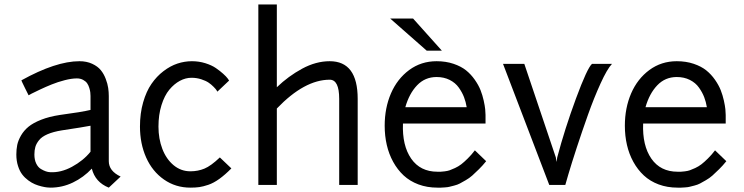

<svg xmlns="http://www.w3.org/2000/svg" viewBox="-20 -840 3380 872"><path d="M109.9 -407.2 93.3 -440.4Q76.7 -474.1 77.1 -475.1Q233.9 -562 340.8 -562Q373.5 -562 398.7 -550.3Q423.8 -538.6 437.7 -521.5Q451.7 -504.4 460.2 -481.7Q468.8 -459 471.4 -440.4Q474.1 -421.9 474.1 -403.8V-107.9Q474.1 -63.5 527.8 -38.1L474.1 12.2Q412.6 -12.2 397 -74.2Q359.4 -34.2 311 -11Q262.7 12.2 209 12.2Q202.6 12.2 193.4 11.2Q184.1 10.3 168.7 6.6Q153.3 2.9 138.7 -3.2Q124 -9.3 108.4 -20.8Q92.8 -32.2 81.1 -47.4Q69.3 -62.5 61.8 -86.2Q54.2 -109.9 54.2 -138.2Q54.2 -161.6 58.3 -181.9Q62.5 -202.1 75.4 -224.6Q88.4 -247.1 109.4 -264.4Q130.4 -281.7 166.7 -296.1Q203.1 -310.5 252 -317.9Q351.6 -331.1 391.1 -340.8V-403.8Q391.1 -412.1 390.1 -420.4Q389.2 -428.7 385.5 -440.9Q381.8 -453.1 375.7 -461.9Q369.6 -470.7 357.4 -477.3Q345.2 -483.9 329.1 -483.9Q305.2 -483.9 273.9 -475.8Q242.7 -467.8 214.8 -456.5Q187 -445.3 162.8 -433.8Q138.7 -422.4 124 -415ZM206.1 -58.1Q255.4 -54.7 306.9 -82.5Q358.4 -110.4 391.1 -150.9V-269Q359.4 -262.7 261.2 -248Q222.2 -241.7 196 -230.5Q169.9 -219.2 157.5 -203.6Q145 -188 140.6 -172.9Q136.2 -157.7 136.2 -138.2Q136.2 -114.3 144.5 -97.2Q152.8 -80.1 165.8 -72.5Q178.7 -64.9 188.2 -61.8Q197.8 -58.6 206.1 -58.1Z M851.6 -562Q883.3 -562 912.4 -553Q941.4 -543.9 960.2 -531Q979 -518.1 993.4 -505.1Q1007.8 -492.2 1014.2 -483.4L1020.5 -474.1L967.3 -423.8Q965.8 -426.3 963.1 -430.7Q960.4 -435.1 950 -445.8Q939.5 -456.5 927.2 -464.8Q915 -473.1 894 -480Q873 -486.8 849.6 -486.8Q822.8 -486.8 796.9 -472.9Q771 -459 749 -432.6Q727.1 -406.2 713.4 -362.5Q699.7 -318.8 699.7 -265.1Q699.7 -210 717.3 -163.8Q734.9 -117.7 768.3 -89.8Q801.8 -62 844.7 -62Q878.9 -62 908.4 -74.2Q938 -86.4 978.5 -125L1030.8 -75.2Q1002.4 -46.4 976.3 -27.6Q950.2 -8.8 926.3 -0.7Q902.3 7.3 885 9.8Q867.7 12.2 844.7 12.2Q777.3 12.2 724.6 -24.7Q671.9 -61.5 643.8 -124.5Q615.7 -187.5 615.7 -265.1Q615.7 -325.2 630.1 -375.2Q644.5 -425.3 668 -459.2Q691.4 -493.2 722.4 -516.8Q753.4 -540.5 785.9 -551.3Q818.4 -562 851.6 -562Z M1237.3 0H1153.3V-819.8H1237.3V-443.8Q1289.6 -494.1 1352.3 -528.1Q1415 -562 1477.5 -562Q1604.5 -562 1604.5 -391.1V0H1520.5V-391.1Q1520.5 -478 1477.5 -478Q1362.8 -478 1237.3 -347.2Z M1727.1 -269Q1727.1 -349.6 1755.6 -415.8Q1784.2 -481.9 1838.4 -522Q1892.6 -562 1962.9 -562Q2004.9 -562 2039.6 -550.3Q2074.2 -538.6 2096.7 -520.5Q2119.1 -502.4 2136.2 -478Q2153.3 -453.6 2162.4 -430.7Q2171.4 -407.7 2176.8 -383.3Q2182.1 -358.9 2183.6 -344Q2185.1 -329.1 2185.1 -317.9V-278.8H1810.1Q1806.2 -179.2 1847.4 -119.6Q1888.7 -60.1 1966.8 -60.1Q1977.5 -60.1 1981.7 -60.1Q1985.8 -60.1 1999.5 -61.8Q2013.2 -63.5 2022.2 -66.7Q2031.2 -69.8 2046.6 -76.9Q2062 -84 2075 -94Q2087.9 -104 2104.5 -120.4Q2121.1 -136.7 2136.7 -157.2L2188 -107.9Q2171.9 -87.9 2155 -71.3Q2138.2 -54.7 2124.8 -42.7Q2111.3 -30.8 2095 -21.5Q2078.6 -12.2 2068.4 -6.6Q2058.1 -1 2042.5 2.9Q2026.9 6.8 2020.3 8.5Q2013.7 10.3 1999.3 11.2Q1984.9 12.2 1982.2 12.2Q1979.5 12.2 1966.8 12.2Q1919.9 12.2 1880.6 -2.4Q1841.3 -17.1 1813.2 -43.2Q1785.2 -69.3 1765.6 -105Q1746.1 -140.6 1736.6 -181.9Q1727.1 -223.1 1727.1 -269ZM1962.9 -490.2Q1910.2 -490.2 1874.3 -452.6Q1838.4 -415 1820.8 -353H2099.6Q2095.7 -377 2087.4 -398.7Q2079.1 -420.4 2063.7 -442.1Q2048.3 -463.9 2022.2 -477.1Q1996.1 -490.2 1962.9 -490.2ZM1752 -755.9H1856L1986.8 -609.9H1918Z M2264.6 -549.8H2361.3L2504.4 -125L2507.3 -106Q2507.8 -104 2508.3 -108.4Q2508.8 -110.4 2509.3 -115.7Q2510.3 -124 2510.7 -125Q2544.9 -254.4 2595.9 -392.6Q2647 -530.8 2668.5 -549.8H2759.3Q2737.3 -526.4 2707.5 -460.9Q2677.7 -395.5 2650.6 -319.3Q2623.5 -243.2 2599.6 -170.2Q2575.7 -97.2 2561.5 -48.8L2547.4 0H2474.6Z M2817.9 -269Q2817.9 -349.6 2846.4 -415.8Q2875 -481.9 2929.2 -522Q2983.4 -562 3053.7 -562Q3095.7 -562 3130.4 -550.3Q3165 -538.6 3187.5 -520.5Q3210 -502.4 3227.1 -478Q3244.1 -453.6 3253.2 -430.7Q3262.2 -407.7 3267.6 -383.3Q3272.9 -358.9 3274.4 -344Q3275.9 -329.1 3275.9 -317.9V-278.8H2900.9Q2897 -179.2 2938.2 -119.6Q2979.5 -60.1 3057.6 -60.1Q3068.4 -60.1 3072.5 -60.1Q3076.7 -60.1 3090.3 -61.8Q3104 -63.5 3113 -66.7Q3122.1 -69.8 3137.5 -76.9Q3152.8 -84 3165.8 -94Q3178.7 -104 3195.3 -120.4Q3211.9 -136.7 3227.5 -157.2L3278.8 -107.9Q3262.7 -87.9 3245.8 -71.3Q3229 -54.7 3215.6 -42.7Q3202.1 -30.8 3185.8 -21.5Q3169.4 -12.2 3159.2 -6.6Q3148.9 -1 3133.3 2.9Q3117.7 6.8 3111.1 8.5Q3104.5 10.3 3090.1 11.2Q3075.7 12.2 3073 12.2Q3070.3 12.2 3057.6 12.2Q3010.7 12.2 2971.4 -2.4Q2932.1 -17.1 2904.1 -43.2Q2876 -69.3 2856.4 -105Q2836.9 -140.6 2827.4 -181.9Q2817.9 -223.1 2817.9 -269ZM3053.7 -490.2Q3001 -490.2 2965.1 -452.6Q2929.2 -415 2911.6 -353H3190.4Q3186.5 -377 3178.2 -398.7Q3169.9 -420.4 3154.5 -442.1Q3139.2 -463.9 3113 -477.1Q3086.9 -490.2 3053.7 -490.2Z"/></svg>

Font: Junction Regular
Style: Regular
Weight: 500
Designer: Caroline Hadilaksono
Foundry: Caroline Hadilaksono
Version: Version 1.056